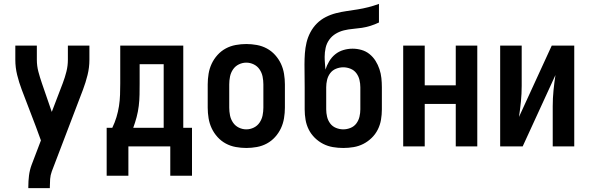

<svg xmlns="http://www.w3.org/2000/svg" viewBox="-20 -755 3040 990"><path d="M126 215V208Q126 179 129.5 150.5Q133 122 143 95L191 -31L165 -102L92 -293Q78 -330 68.5 -368.5Q59 -407 59 -447V-520H170V-447Q170 -415 178 -385Q186 -355 196 -326L247 -178L304 -327Q315 -356 322.5 -386Q330 -416 330 -447V-520H441V-447Q441 -407 431.5 -368.5Q422 -330 408 -293L247 129Q240 148 238.5 168Q237 188 237 208V215Z M530 151V-96H559Q572 -123 580.5 -151Q589 -179 593.5 -208Q598 -237 599 -266.5Q600 -296 600 -325V-520H925V-96H970V151H858V0H642V151ZM667 -96H824V-424H700V-325Q700 -296 699.5 -267Q699 -238 695.5 -209Q692 -180 684.5 -151.5Q677 -123 667 -96Z M1250 8Q1223 8 1195.5 3Q1168 -2 1144 -15Q1120 -28 1101.5 -48.5Q1083 -69 1071.5 -93.5Q1060 -118 1055.5 -145.5Q1051 -173 1051 -200V-320Q1051 -347 1055.5 -374.5Q1060 -402 1071.5 -426.5Q1083 -451 1101.5 -471.5Q1120 -492 1144 -505Q1168 -518 1195.5 -523Q1223 -528 1250 -528Q1277 -528 1304.5 -523Q1332 -518 1356 -505Q1380 -492 1398.5 -471.5Q1417 -451 1428.5 -426.5Q1440 -402 1444.5 -374.5Q1449 -347 1449 -320V-200Q1449 -173 1444.5 -145.5Q1440 -118 1428.5 -93.5Q1417 -69 1398.5 -48.5Q1380 -28 1356 -15Q1332 -2 1304.5 3Q1277 8 1250 8ZM1250 -88Q1270 -88 1288.5 -97Q1307 -106 1318.5 -123Q1330 -140 1334 -160Q1338 -180 1338 -200V-320Q1338 -340 1334 -360Q1330 -380 1318.5 -397Q1307 -414 1288.5 -423Q1270 -432 1250 -432Q1230 -432 1211.5 -423Q1193 -414 1181.5 -397Q1170 -380 1166 -360Q1162 -340 1162 -320V-200Q1162 -180 1166 -160Q1170 -140 1181.5 -123Q1193 -106 1211.5 -97Q1230 -88 1250 -88Z M1750 8Q1723 8 1696.5 3.5Q1670 -1 1646.5 -13Q1623 -25 1603.5 -44Q1584 -63 1572 -87Q1560 -111 1555.5 -137.5Q1551 -164 1551 -191V-305Q1551 -335 1550.5 -364Q1550 -393 1550 -422Q1550 -451 1552 -479.5Q1554 -508 1560.5 -535.5Q1567 -563 1580.5 -588.5Q1594 -614 1614 -634Q1634 -654 1659.5 -667Q1685 -680 1712.5 -687Q1740 -694 1768 -698Q1796 -702 1824 -706.5Q1852 -711 1879.5 -718Q1907 -725 1934 -735V-639Q1913 -629 1891 -622Q1869 -615 1846 -611.5Q1823 -608 1799.5 -606Q1776 -604 1753.5 -598.5Q1731 -593 1711 -581Q1691 -569 1677.5 -550Q1664 -531 1659 -508Q1654 -485 1654 -462Q1654 -445 1655.5 -428.5Q1657 -412 1658 -396Q1665 -418 1677.5 -439Q1690 -460 1708.5 -475Q1727 -490 1750.5 -497Q1774 -504 1798 -504Q1821 -504 1844 -497.5Q1867 -491 1885.5 -476Q1904 -461 1916.5 -441Q1929 -421 1936.5 -398.5Q1944 -376 1946.5 -352.5Q1949 -329 1949 -305V-191Q1949 -164 1944.5 -137.5Q1940 -111 1928 -87Q1916 -63 1896.5 -44Q1877 -25 1853.5 -13Q1830 -1 1803.5 3.5Q1777 8 1750 8ZM1750 -88Q1769 -88 1787.5 -95.5Q1806 -103 1817.5 -118.5Q1829 -134 1833.5 -153Q1838 -172 1838 -191V-305Q1838 -324 1833.5 -343Q1829 -362 1817.5 -377.5Q1806 -393 1787.5 -400.5Q1769 -408 1750 -408Q1731 -408 1712.5 -400.5Q1694 -393 1682.5 -377.5Q1671 -362 1666.5 -343Q1662 -324 1662 -305V-191Q1662 -172 1666.5 -153Q1671 -134 1682.5 -118.5Q1694 -103 1712.5 -95.5Q1731 -88 1750 -88Z M2059 0V-520H2170V-315H2330V-520H2441V0H2330V-219H2170V0Z M2559 0V-520H2670V-312Q2670 -272 2666 -231.5Q2662 -191 2656 -152L2825 -520H2941V0H2830V-208Q2830 -248 2834 -288.5Q2838 -329 2844 -368L2675 0Z"/></svg>

Font: Iosevka Term Curly
Style: Bold
Weight: 700
Designer: Belleve Invis
Foundry: Belleve Invis
Version: Version 32.3.0